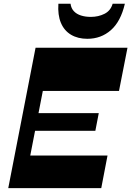

<svg xmlns="http://www.w3.org/2000/svg" viewBox="-20 -978 683 998"><path d="M155.9 -505.4 200 -730H642.7L598.6 -505.4ZM58 0 90.6 -169.7H538.9L506.3 0ZM22.9 0 164.9 -730H246.3L104.3 0ZM144.6 -298 162.4 -390H493.4L475.6 -298ZM434 -776.3Q384.8 -776.3 349.1 -797.5Q313.5 -818.8 296.5 -859.5Q279.5 -900.3 283.5 -958.5H346.7Q349.7 -935 363.9 -919.9Q378 -904.7 400.9 -897.5Q423.7 -890.2 452 -890.2Q491.2 -890.2 523.1 -906.2Q555 -922.2 565.5 -958.5H629Q607.7 -866.5 556.5 -821.4Q505.2 -776.3 434 -776.3Z"/></svg>

Font: Savate ExtraLight
Style: Italic
Weight: 200
Italic angle: -11°
Designer: Max Esnée
Foundry: Plomb Type
Version: Version 2.000